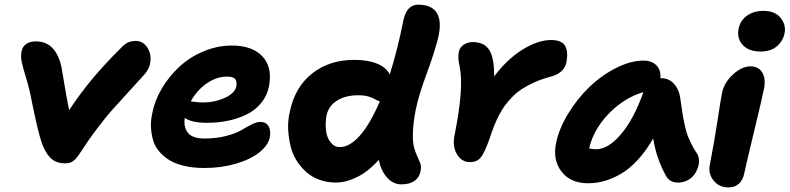

<svg xmlns="http://www.w3.org/2000/svg" viewBox="-20 -736 3413 830"><path d="M261.2 -29.8Q228 -29.8 206.8 -45.9Q185.5 -62 168 -99.1Q164.6 -106.9 160.9 -117.7Q157.2 -128.4 154.1 -138.7Q150.9 -148.9 147 -164.8Q143.1 -180.7 140.6 -190.7Q138.2 -200.7 134 -219.5Q129.9 -238.3 128.2 -246.3Q126.5 -254.4 122.3 -274.4Q118.2 -294.4 117.2 -298.8Q107.9 -349.1 93.8 -395.8Q79.6 -442.4 74.2 -466.1Q68.8 -489.7 73.2 -513.2Q76.2 -533.2 92.3 -545.2Q108.4 -557.1 134.8 -557.1Q183.6 -557.1 211.9 -522.7Q240.2 -488.3 249 -426.8Q270 -299.3 278.8 -259.8Q330.1 -336.9 382.6 -399.2Q435.1 -461.4 502 -527.8Q517.6 -544.9 532.5 -552Q547.4 -559.1 566.9 -559.1Q599.1 -559.1 617.7 -529.1Q636.2 -499 628.9 -461.9Q626 -440.9 606 -416Q582 -389.2 533.2 -335.9Q484.4 -282.7 460.7 -255.9Q437 -229 399.4 -179.7Q361.8 -130.4 327.1 -76.2Q311 -50.3 296.9 -40Q282.7 -29.8 261.2 -29.8Z M862.8 -9.8Q815.9 -9.8 777.8 -18.6Q739.7 -27.3 713.6 -43Q687.5 -58.6 668.7 -80.6Q649.9 -102.5 642.1 -128.9Q634.3 -155.3 632.6 -185.5Q630.9 -215.8 638.7 -248Q648.9 -302.2 679.9 -354.2Q710.9 -406.2 755.4 -447.5Q799.8 -488.8 859.6 -513.9Q919.4 -539.1 982.4 -539.1Q1071.3 -539.1 1115 -491.7Q1158.7 -444.3 1142.6 -361.8Q1134.3 -321.3 1108.4 -290Q1082.5 -258.8 1045.2 -240.7Q1007.8 -222.7 965.1 -213.9Q922.4 -205.1 875.5 -205.1Q809.1 -205.1 778.8 -226.1Q772.5 -187 792.2 -162.1Q812 -137.2 864.7 -137.2Q915.5 -137.2 958 -148.4Q1000.5 -159.7 1022.9 -173.1Q1045.4 -186.5 1067.4 -197.8Q1089.4 -209 1104.5 -209Q1131.3 -209 1141.4 -189.7Q1151.4 -170.4 1146.5 -143.1Q1139.6 -107.9 1101.3 -77.4Q1063 -46.9 999.8 -28.3Q936.5 -9.8 862.8 -9.8ZM961.4 -404.8Q916 -404.8 873.8 -375.5Q831.5 -346.2 804.7 -297.9Q835.4 -293 856.4 -293Q907.7 -293 951.7 -313Q995.6 -333 1001.5 -362.8Q1005.4 -384.3 996.3 -394.5Q987.3 -404.8 961.4 -404.8Z M1432.1 53.2Q1394.5 53.2 1361.8 41.5Q1329.1 29.8 1305.2 8.8Q1281.2 -12.2 1262.9 -40.8Q1244.6 -69.3 1236.3 -103.3Q1228 -137.2 1225.8 -174.8Q1223.6 -212.4 1232.4 -251Q1254.4 -359.9 1330.1 -418.9Q1405.8 -478 1513.2 -477.1Q1570.8 -477.1 1610.1 -460.9Q1649.4 -444.8 1665 -414.1Q1701.2 -531.2 1724.1 -649.9Q1738.8 -715.8 1788.1 -715.8Q1847.7 -715.8 1869.4 -678.2Q1891.1 -640.6 1873 -567.9Q1857.4 -506.3 1823.2 -414.1Q1789.1 -321.8 1777.3 -262.2Q1766.1 -205.1 1764.9 -163.1Q1763.7 -121.1 1769.8 -99.1Q1775.9 -77.1 1783.2 -61.8Q1790.5 -46.4 1795.9 -32.7Q1801.3 -19 1799.3 -3.9Q1795.4 27.8 1773.9 44.4Q1752.4 61 1715.3 61Q1679.7 61 1653.6 32Q1627.4 2.9 1617.2 -44.9Q1573.2 4.9 1524.4 29.1Q1475.6 53.2 1432.1 53.2ZM1391.1 -234.9Q1385.7 -201.2 1389.4 -171.1Q1393.1 -141.1 1409.2 -120.6Q1425.3 -100.1 1449.2 -100.1Q1492.2 -100.1 1536.4 -150.6Q1580.6 -201.2 1622.1 -297.9Q1614.3 -299.3 1602.8 -306.2Q1591.3 -313 1573.5 -318.6Q1555.7 -324.2 1528.3 -324.2Q1472.7 -324.2 1436 -300.5Q1399.4 -276.9 1391.1 -234.9Z M2011.2 -35.2Q1976.1 -35.2 1955.8 -68.6Q1935.5 -102.1 1944.3 -147.9Q1986.3 -356 1967.3 -446.8Q1958 -486.3 1963.4 -511.2Q1966.8 -530.3 1983.9 -542.2Q2001 -554.2 2023.4 -554.2Q2072.8 -554.2 2094.7 -520.5Q2116.7 -486.8 2116.2 -405.8Q2172.4 -480.5 2239 -521.7Q2305.7 -563 2362.3 -563Q2408.7 -563 2423.1 -537.4Q2437.5 -511.7 2428.2 -464.8Q2424.3 -444.3 2406.7 -428Q2389.2 -411.6 2357.4 -403.8Q2321.3 -394 2291.3 -380.6Q2261.2 -367.2 2238.3 -352.5Q2215.3 -337.9 2196 -318.4Q2176.8 -298.8 2162.8 -280Q2148.9 -261.2 2136.2 -236.1Q2123.5 -210.9 2114.7 -188.5Q2106 -166 2096.2 -136.2Q2074.7 -75.2 2058.3 -55.2Q2042 -35.2 2011.2 -35.2Z M2522.9 56.2Q2446.3 56.2 2407.5 5.9Q2368.7 -44.4 2383.8 -117.2Q2396.5 -179.7 2436 -244.6Q2475.6 -309.6 2527.8 -359.9Q2580.1 -410.2 2643.1 -442.1Q2706.1 -474.1 2762.7 -474.1Q2797.4 -474.1 2817.6 -453.4Q2837.9 -432.6 2835 -397L2838.9 -397.9Q2871.6 -397.9 2893.3 -374Q2915 -350.1 2919.9 -316.9Q2921.9 -304.2 2926.5 -271.7Q2931.2 -239.3 2933.3 -227.5Q2935.5 -215.8 2941.2 -190.4Q2946.8 -165 2952.6 -150.1Q2958.5 -135.3 2968.5 -114.5Q2978.5 -93.8 2991.7 -74.2Q3000 -63 3001.5 -46.4Q3002.9 -29.8 2997.3 -12.7Q2991.7 4.4 2981 19.3Q2970.2 34.2 2951.7 43.7Q2933.1 53.2 2911.1 53.2Q2875.5 53.2 2859.9 25.9Q2817.4 -50.8 2803.7 -137.2Q2772.9 -84 2737.1 -44.9Q2701.2 -5.9 2664.3 15.4Q2627.4 36.6 2592.8 46.4Q2558.1 56.2 2522.9 56.2ZM2557.1 -90.8Q2608.9 -90.8 2664.1 -155.3Q2719.2 -219.7 2761.7 -337.9Q2676.3 -312.5 2610.4 -243.4Q2544.4 -174.3 2526.9 -94.2Q2542 -90.8 2557.1 -90.8Z M3267.6 -513.2Q3217.3 -513.2 3190.9 -541.5Q3164.6 -569.8 3172.9 -611.8Q3180.2 -647.9 3209.5 -668.5Q3238.8 -689 3279.8 -689Q3330.1 -689 3354.5 -658.7Q3378.9 -628.4 3371.6 -592.8Q3365.7 -560.1 3339.1 -536.6Q3312.5 -513.2 3267.6 -513.2ZM3129.9 74.2Q3088.4 74.2 3064.5 44.2Q3040.5 14.2 3048.8 -24.9Q3067.9 -122.6 3081.5 -213.1Q3095.2 -303.7 3101.6 -335.9Q3111.3 -380.4 3149.4 -414.8Q3187.5 -449.2 3224.6 -449.2Q3256.8 -449.2 3273.7 -424.8Q3290.5 -400.4 3283.7 -356.9Q3276.9 -321.3 3240.7 -171.4Q3204.6 -21.5 3197.8 11.2Q3192.4 41 3174.8 57.6Q3157.2 74.2 3129.9 74.2Z"/></svg>

Font: Shantell Sans Bouncy
Style: Bold Italic
Weight: 700
Italic angle: -11.31°
Designer: Stephen Nixon, Anya Danilova, Shantell Martin
Foundry: Arrow Type
Version: Version 1.006;[9816181b4]